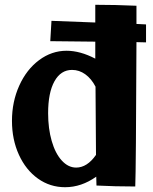

<svg xmlns="http://www.w3.org/2000/svg" viewBox="-20 -777 640 802"><path d="M195 -690 378 -683V-757Q460 -757 550 -753V-677L590 -675V-600L550 -601Q548 -64 545 2Q461 2 383 -2L382 -39Q320 5 252 5Q189 5 138.5 -31Q88 -67 59 -130.5Q30 -194 30 -272Q30 -352 60.5 -419.5Q91 -487 143.5 -526Q196 -565 258 -565Q315 -565 378 -532V-603L190 -605ZM298 -77Q344 -77 381 -130L379 -415Q362 -448 336.5 -466.5Q311 -485 281 -485Q234 -485 207.5 -437.5Q181 -390 181 -304Q181 -240 196 -188Q211 -136 238 -106.5Q265 -77 298 -77Z"/></svg>

Font: Otomanopee One
Style: Regular
Weight: 400
Designer: Das Ende der Wildnis
Foundry: Gutenberg Labo
Version: Version 3.005